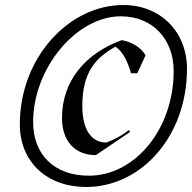

<svg xmlns="http://www.w3.org/2000/svg" viewBox="-20 -733 765 765"><path d="M323 12C543 12 725 -190 725 -459C725 -604 622 -713 471 -713C256 -713 59 -505 59 -237C59 -89 166 12 323 12ZM334 -33C197 -33 112 -116 112 -247C112 -462 285 -668 461 -668C589 -668 672 -576 672 -450C672 -220 519 -33 334 -33ZM362 -115 498 -207 494 -215C469 -195 436 -177 404 -165C344 -165 308 -216 308 -311C308 -445 361 -503 440 -547C469 -529 490 -485 502 -441H527L560 -513C542 -544 503 -567 465 -573C321 -521 227 -411 227 -263C227 -170 279 -115 362 -115Z"/></svg>

Font: Mazius Display Extra italic
Style: Regular
Weight: 400
Italic angle: -17°
Designer: Alberto Casagrande & Collletttivo
Foundry: Collletttivo
Version: Version 2.000;Glyphs 3.2 (3217)